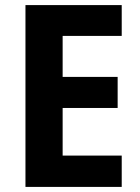

<svg xmlns="http://www.w3.org/2000/svg" viewBox="-20 -734 551 754"><path d="M458 0H80V-714H458V-593H226V-432H442V-310H226V-123H458Z"/></svg>

Font: Noto Sans Armenian SemiCondensed
Style: Bold
Weight: 700
Width: 4
Designer: Monotype Design Team
Foundry: Monotype Imaging Inc.
Version: Version 2.008; ttfautohint (v1.8.4.7-5d5b)